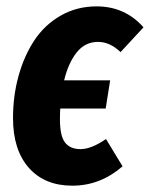

<svg xmlns="http://www.w3.org/2000/svg" viewBox="-20 -568 472 605"><path d="M233.9 -98.1Q267.6 -98.1 314 -129.9L366.2 -43.9Q295.9 17.1 208 17.1Q120.6 17.1 70.8 -39.3Q21 -95.7 21 -195.8Q21 -266.1 38.6 -329.3Q56.2 -392.6 88.6 -441.4Q121.1 -490.2 171.6 -519Q222.2 -547.9 284.2 -547.9Q374 -547.9 432.1 -481.9L359.9 -403.8Q326.2 -436 289.1 -436Q248 -436 221.7 -402.8Q195.3 -369.6 182.1 -314.9H327.1L313 -226.1H169.9Q168.9 -213.9 168.9 -191.9Q168.9 -139.2 185.1 -118.7Q201.2 -98.1 233.9 -98.1Z"/></svg>

Font: Fira Sans Compressed
Style: Bold Italic
Weight: 700
Width: 3
Italic angle: -8°
Designer: Carrois Corporate & Edenspiekermann AG
Foundry: Carrois Corporate GbR & Edenspiekermann AG
Version: Version 4.203;PS 004.203;hotconv 1.0.88;makeotf.lib2.5.64775